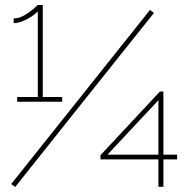

<svg xmlns="http://www.w3.org/2000/svg" viewBox="-20 -751 764 772"><path d="M230 -361V-342H49V-361H132V-705Q125 -697 108 -685.5Q91 -674 71.5 -666Q52 -658 35 -658V-677Q57 -677 79 -690Q101 -703 116 -716.5Q131 -730 132 -731H152V-361ZM25 -11 304 -361 583 -711 599 -699 318 -347 41 1ZM617 0V-110H384V-127L623 -383H637V-129H692V-110H637V0ZM412 -129H617V-348Z"/></svg>

Font: Raleway Thin Thin
Style: Regular
Weight: 250
Version: Version 4.026